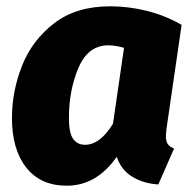

<svg xmlns="http://www.w3.org/2000/svg" viewBox="-20 -571 613 610"><path d="M557 -492 509 -162Q507 -144 507 -139Q507 -123 512.5 -114Q518 -105 533 -99L483 15Q435 12 399.5 -10Q364 -32 351 -73Q287 19 192 19Q109 19 63.5 -38.5Q18 -96 18 -196Q18 -281 50 -362Q82 -443 152 -497Q222 -551 330 -551Q388 -551 446.5 -536.5Q505 -522 557 -492ZM199 -196Q199 -148 212.5 -129.5Q226 -111 250 -111Q298 -111 339 -178L374 -419Q347 -427 324 -427Q260 -427 229.5 -356Q199 -285 199 -196Z"/></svg>

Font: Trujillo ExtraBold
Style: Italic
Weight: 800
Italic angle: -8°
Designer: Fira Sans original fonts by bBox Type GmbH, Carrois Corporate GbR, & Edenspiekermann AG / Changes by Cristiano Sobral
Foundry: Fira Sans original fonts by bBox Type GmbH, Carrois Corporate GbR, & Edenspiekermann AG / Changes by Cristiano Sobral
Version: Version 4.301;July 28, 2020;FontCreator 13.0.0.2655 64-bit